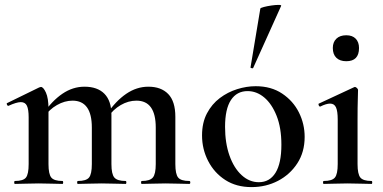

<svg xmlns="http://www.w3.org/2000/svg" viewBox="-20 -751 1564 784"><path d="M559 0Q556 0 556 -6Q556 -12 559 -12Q592 -12 604 -26Q616 -40 616 -81V-230Q616 -340 537 -340Q504 -340 473 -322Q442 -304 421 -273L416 -285Q453 -339 495.5 -368Q538 -397 586 -397Q638 -397 667 -367Q696 -337 696 -274V-81Q696 -40 707.5 -26Q719 -12 753 -12Q757 -12 757 -6Q757 0 753 0Q734 0 709 -1Q684 -2 656 -2Q628 -2 603 -1Q578 0 559 0ZM298 0Q295 0 295 -6Q295 -12 298 -12Q332 -12 343.5 -26Q355 -40 355 -81V-230Q355 -340 276 -340Q244 -340 212.5 -322Q181 -304 160 -273L155 -285Q192 -339 234.5 -368Q277 -397 325 -397Q378 -397 406.5 -368Q435 -339 435 -282V-81Q435 -40 447 -26Q459 -12 493 -12Q496 -12 496 -6Q496 0 493 0Q473 0 448 -1Q423 -2 395 -2Q368 -2 342.5 -1Q317 0 298 0ZM41 0Q38 0 38 -6Q38 -12 41 -12Q75 -12 86 -26Q97 -40 97 -81V-272Q97 -304 90 -319Q83 -334 65 -334Q56 -334 43 -330Q30 -326 15 -319Q11 -318 8.5 -323.5Q6 -329 9 -330L140 -394Q145 -396 147 -396Q157 -396 167.5 -373Q178 -350 178 -306V-81Q178 -40 189.5 -26Q201 -12 235 -12Q238 -12 238 -6Q238 0 235 0Q216 0 191 -1Q166 -2 138 -2Q111 -2 85.5 -1Q60 0 41 0Z M1007 13Q945 13 900 -16Q855 -45 830 -93.5Q805 -142 805 -198Q805 -250 825 -288Q845 -326 877.5 -350.5Q910 -375 948.5 -387Q987 -399 1024 -399Q1087 -399 1132 -369Q1177 -339 1200.5 -292Q1224 -245 1224 -192Q1224 -130 1194 -84Q1164 -38 1115 -12.5Q1066 13 1007 13ZM1037 -7Q1081 -7 1105 -45.5Q1129 -84 1129 -160Q1129 -229 1109.5 -278Q1090 -327 1059 -353Q1028 -379 991 -379Q947 -379 923 -342.5Q899 -306 899 -233Q899 -167 917 -116Q935 -65 966.5 -36Q998 -7 1037 -7ZM1014 -474Q1013 -471 1007.5 -472.5Q1002 -474 1003 -476L1043 -716Q1044 -719 1057.5 -722.5Q1071 -726 1088 -728.5Q1105 -731 1117.5 -731Q1130 -731 1128 -727Z M1302 0Q1299 0 1299 -6Q1299 -12 1302 -12Q1336 -12 1347.5 -26Q1359 -40 1359 -81V-263Q1359 -297 1352 -312.5Q1345 -328 1328 -328Q1320 -328 1310 -325Q1300 -322 1288 -316Q1284 -315 1281.5 -321Q1279 -327 1282 -328L1426 -395Q1428 -396 1429 -396Q1433 -396 1437.5 -391.5Q1442 -387 1442 -384Q1442 -373 1441 -344Q1440 -315 1440 -264V-81Q1440 -40 1451.5 -26Q1463 -12 1497 -12Q1500 -12 1500 -6Q1500 0 1497 0Q1477 0 1452 -1Q1427 -2 1399 -2Q1372 -2 1346.5 -1Q1321 0 1302 0ZM1394 -501Q1368 -501 1353.5 -515Q1339 -529 1339 -555Q1339 -579 1353.5 -593Q1368 -607 1394 -607Q1419 -607 1432.5 -593Q1446 -579 1446 -555Q1446 -501 1394 -501Z"/></svg>

Font: Cormorant Garamond Light SemiBold
Style: Regular
Weight: 600
Version: Version 4.001